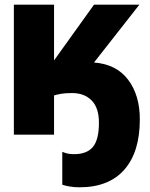

<svg xmlns="http://www.w3.org/2000/svg" viewBox="-20 -573 640 817"><path d="M318 224Q296 224 276 220.5Q256 217 245 213V73Q254 77 265.5 80Q277 83 295 83Q350 83 375.5 52Q401 21 401 -51Q401 -114 370 -145.5Q339 -177 287 -177Q258 -177 241 -174Q224 -171 210 -167V0H39V-553H210V-316L380 -553H573L380 -307Q475 -300 525 -234Q575 -168 575 -65Q575 74 509 149Q443 224 318 224Z"/></svg>

Font: Noto Sans Mono Black
Style: Regular
Weight: 900
Designer: Monotype Design Team
Foundry: Monotype Imaging Inc.
Version: Version 2.014